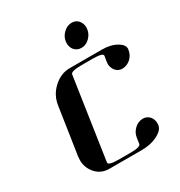

<svg xmlns="http://www.w3.org/2000/svg" viewBox="-193 -970 1036 1104"><g transform="rotate(-30 325.0 -418.0)"><path d="M89.8 -127.9Q89.8 -136.2 91.8 -153.8L138.2 -460.9Q147 -525.4 194.8 -569.8Q244.1 -615.2 303.2 -615.2H517.1Q575.2 -615.2 615.2 -591.8Q649.9 -571.8 649.9 -544.9Q649.9 -543.9 649.4 -541.5Q648.9 -539.1 648.9 -538.1Q644.5 -505.9 621.1 -483.9Q598.1 -462.4 565.9 -460.9Q536.1 -460.9 519 -483.9Q504.9 -504.9 504.9 -526.9Q504.9 -528.3 505.4 -532.2Q505.9 -536.1 505.9 -538.1L512.2 -577.1Q515.1 -596.2 443.8 -596.2H372.1Q300.8 -596.2 297.9 -577.1L217.8 -38.1Q214.8 -19 287.1 -19H358.9Q430.7 -19 432.1 -38.1L438 -77.1Q442.4 -107.9 466.8 -130.9Q489.7 -152.3 521 -153.8Q550.3 -153.8 568.8 -130.9Q582 -112.8 582 -89.8Q582 -80.1 581.1 -76.2Q576.7 -45.4 530.8 -22Q487.3 0 426.8 0H212.9Q152.8 0 118.2 -44.9Q89.8 -80.6 89.8 -127.9ZM359.9 -747.1Q359.9 -755.9 360.8 -759.8Q365.2 -790.5 389.2 -813Q413.6 -835.9 442.9 -835.9H444.8Q473.1 -835.9 490.2 -813Q503.9 -793.9 503.9 -771Q503.9 -762.7 502.9 -758.8Q498.5 -727.1 474.1 -704.1Q450.7 -682.1 421.9 -682.1H420.9Q391.6 -682.1 373 -705.1Q359.9 -723.6 359.9 -747.1Z"/></g></svg>

Font: Hjet
Style: Italic
Weight: 400
Designer: T. Christopher White
Version: Version 1.2